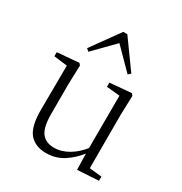

<svg xmlns="http://www.w3.org/2000/svg" viewBox="-184 -920 1011 1068"><g transform="rotate(30 321.5 -385.5)"><path d="M263 14Q193 14 155.5 -30Q118 -74 119 -185L121 -478L140 -463L35 -476V-502L174 -514L184 -502L180 -377V-188Q180 -103 207 -68.5Q234 -34 286 -34Q334 -34 379.5 -61Q425 -88 463 -137L482 -103H464Q425 -51 375 -18.5Q325 14 263 14ZM460 8 457 -116V-117L458 -467L373 -475V-502L511 -514L521 -502L517 -377V-35L596 -27V0ZM438 -592 289 -743H334L186 -592L170 -606L299 -785H325L454 -606Z"/></g></svg>

Font: Noto Serif HK
Style: Regular
Weight: 200
Designer: Ryoko NISHIZUKA 西塚涼子 (kana & ideographs); Frank Grießhammer (Latin, Greek & Cyrillic); Wenlong ZHANG 张文龙 (bopomofo); San
Foundry: Adobe
Version: Version 2.001;hotconv 1.1.0;makeotfexe 2.6.0